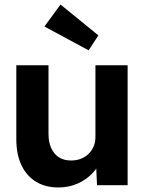

<svg xmlns="http://www.w3.org/2000/svg" viewBox="-20 -817 670 847"><path d="M52 -203V-529H194V-226Q194 -190 206 -163.5Q218 -137 240 -123Q262 -109 294 -109Q317 -109 336.5 -116.5Q356 -124 370.5 -138Q385 -152 393 -171Q401 -190 401 -212V-529H543V0H408L403 -109L429 -121Q417 -84 389 -54Q361 -24 322 -7Q283 10 238 10Q180 10 138.5 -15.5Q97 -41 74.5 -88.5Q52 -136 52 -203ZM371 -595 176 -700 247 -797 414 -661Z"/></svg>

Font: Our Lexend SemiBold
Style: Regular
Weight: 600
Designer: Bonnie Shaver-Troup, Thomas Jockin
Foundry: Lexend
Version: Version 1.007